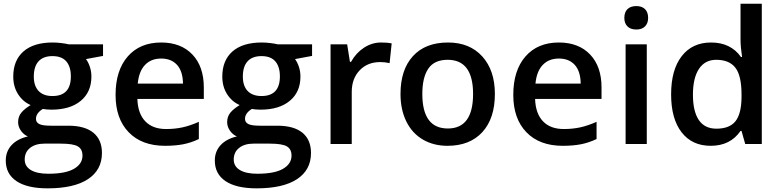

<svg xmlns="http://www.w3.org/2000/svg" viewBox="-20 -780 4228 1040"><path d="M538.1 -540V-477.1L445.8 -460Q458.5 -442.9 466.8 -418Q475.1 -393.1 475.1 -365.2Q475.1 -281.7 417.5 -233.9Q359.9 -186 258.8 -186Q232.9 -186 211.9 -189.9Q174.8 -167 174.8 -136.2Q174.8 -117.7 192.1 -108.4Q209.5 -99.1 255.9 -99.1H350.1Q439.5 -99.1 485.8 -61Q532.2 -22.9 532.2 48.8Q532.2 140.6 456.5 190.4Q380.9 240.2 237.8 240.2Q127.4 240.2 69.3 201.2Q11.2 162.1 11.2 89.8Q11.2 40 42.7 6.1Q74.2 -27.8 130.9 -41Q107.9 -50.8 93 -72.5Q78.1 -94.2 78.1 -118.2Q78.1 -148.4 95.2 -169.4Q112.3 -190.4 146 -210.9Q104 -229 77.9 -269.8Q51.8 -310.5 51.8 -365.2Q51.8 -453.1 107.2 -501.5Q162.6 -549.8 265.1 -549.8Q288.1 -549.8 313.2 -546.6Q338.4 -543.5 351.1 -540ZM113.8 84Q113.8 121.1 147.2 141.1Q180.7 161.1 241.2 161.1Q335 161.1 380.9 134.3Q426.8 107.4 426.8 63Q426.8 27.8 401.6 12.9Q376.5 -2 308.1 -2H221.2Q171.9 -2 142.8 21.2Q113.8 44.4 113.8 84ZM163.1 -365.2Q163.1 -314.5 189.2 -287.1Q215.3 -259.8 264.2 -259.8Q363.8 -259.8 363.8 -366.2Q363.8 -418.9 339.1 -447.5Q314.5 -476.1 264.2 -476.1Q214.4 -476.1 188.7 -447.8Q163.1 -419.4 163.1 -365.2Z M874 9.8Q748 9.8 677 -63.7Q606 -137.2 606 -266.1Q606 -398.4 671.9 -474.1Q737.8 -549.8 853 -549.8Q960 -549.8 1022 -484.9Q1084 -419.9 1084 -306.2V-244.1H724.1Q726.6 -165.5 766.6 -123.3Q806.6 -81.1 879.4 -81.1Q927.2 -81.1 968.5 -90.1Q1009.8 -99.1 1057.1 -120.1V-26.9Q1015.1 -6.8 972.2 1.5Q929.2 9.8 874 9.8ZM853 -462.9Q798.3 -462.9 765.4 -428.2Q732.4 -393.6 726.1 -327.1H971.2Q970.2 -394 939 -428.5Q907.7 -462.9 853 -462.9Z M1670.4 -540V-477.1L1578.1 -460Q1590.8 -442.9 1599.1 -418Q1607.4 -393.1 1607.4 -365.2Q1607.4 -281.7 1549.8 -233.9Q1492.2 -186 1391.1 -186Q1365.2 -186 1344.2 -189.9Q1307.1 -167 1307.1 -136.2Q1307.1 -117.7 1324.5 -108.4Q1341.8 -99.1 1388.2 -99.1H1482.4Q1571.8 -99.1 1618.2 -61Q1664.6 -22.9 1664.6 48.8Q1664.6 140.6 1588.9 190.4Q1513.2 240.2 1370.1 240.2Q1259.8 240.2 1201.7 201.2Q1143.6 162.1 1143.6 89.8Q1143.6 40 1175 6.1Q1206.5 -27.8 1263.2 -41Q1240.2 -50.8 1225.3 -72.5Q1210.4 -94.2 1210.4 -118.2Q1210.4 -148.4 1227.5 -169.4Q1244.6 -190.4 1278.3 -210.9Q1236.3 -229 1210.2 -269.8Q1184.1 -310.5 1184.1 -365.2Q1184.1 -453.1 1239.5 -501.5Q1294.9 -549.8 1397.5 -549.8Q1420.4 -549.8 1445.6 -546.6Q1470.7 -543.5 1483.4 -540ZM1246.1 84Q1246.1 121.1 1279.5 141.1Q1313 161.1 1373.5 161.1Q1467.3 161.1 1513.2 134.3Q1559.1 107.4 1559.1 63Q1559.1 27.8 1533.9 12.9Q1508.8 -2 1440.4 -2H1353.5Q1304.2 -2 1275.1 21.2Q1246.1 44.4 1246.1 84ZM1295.4 -365.2Q1295.4 -314.5 1321.5 -287.1Q1347.7 -259.8 1396.5 -259.8Q1496.1 -259.8 1496.1 -366.2Q1496.1 -418.9 1471.4 -447.5Q1446.8 -476.1 1396.5 -476.1Q1346.7 -476.1 1321 -447.8Q1295.4 -419.4 1295.4 -365.2Z M2044.4 -549.8Q2079.1 -549.8 2101.6 -544.9L2090.3 -438Q2065.9 -443.8 2039.6 -443.8Q1970.7 -443.8 1928 -398.9Q1885.3 -354 1885.3 -282.2V0H1770.5V-540H1860.4L1875.5 -444.8H1881.3Q1908.2 -493.2 1951.4 -521.5Q1994.6 -549.8 2044.4 -549.8Z M2660.6 -271Q2660.6 -138.7 2592.8 -64.5Q2524.9 9.8 2403.8 9.8Q2328.1 9.8 2270 -24.4Q2211.9 -58.6 2180.7 -122.6Q2149.4 -186.5 2149.4 -271Q2149.4 -402.3 2216.8 -476.1Q2284.2 -549.8 2406.7 -549.8Q2523.9 -549.8 2592.3 -474.4Q2660.6 -398.9 2660.6 -271ZM2267.6 -271Q2267.6 -84 2405.8 -84Q2542.5 -84 2542.5 -271Q2542.5 -456.1 2404.8 -456.1Q2332.5 -456.1 2300 -408.2Q2267.6 -360.4 2267.6 -271Z M3028.3 9.8Q2902.3 9.8 2831.3 -63.7Q2760.3 -137.2 2760.3 -266.1Q2760.3 -398.4 2826.2 -474.1Q2892.1 -549.8 3007.3 -549.8Q3114.3 -549.8 3176.3 -484.9Q3238.3 -419.9 3238.3 -306.2V-244.1H2878.4Q2880.9 -165.5 2920.9 -123.3Q2960.9 -81.1 3033.7 -81.1Q3081.5 -81.1 3122.8 -90.1Q3164.1 -99.1 3211.4 -120.1V-26.9Q3169.4 -6.8 3126.5 1.5Q3083.5 9.8 3028.3 9.8ZM3007.3 -462.9Q2952.6 -462.9 2919.7 -428.2Q2886.7 -393.6 2880.4 -327.1H3125.5Q3124.5 -394 3093.3 -428.5Q3062 -462.9 3007.3 -462.9Z M3483.4 0H3368.7V-540H3483.4ZM3361.8 -683.1Q3361.8 -713.9 3378.7 -730.5Q3395.5 -747.1 3426.8 -747.1Q3457 -747.1 3473.9 -730.5Q3490.7 -713.9 3490.7 -683.1Q3490.7 -653.8 3473.9 -637Q3457 -620.1 3426.8 -620.1Q3395.5 -620.1 3378.7 -637Q3361.8 -653.8 3361.8 -683.1Z M3829.6 9.8Q3728.5 9.8 3671.9 -63.5Q3615.2 -136.7 3615.2 -269Q3615.2 -401.9 3672.6 -475.8Q3730 -549.8 3831.5 -549.8Q3938 -549.8 3993.7 -471.2H3999.5Q3991.2 -529.3 3991.2 -563V-759.8H4106.4V0H4016.6L3996.6 -70.8H3991.2Q3936 9.8 3829.6 9.8ZM3860.4 -83Q3931.2 -83 3963.4 -122.8Q3995.6 -162.6 3996.6 -252V-268.1Q3996.6 -370.1 3963.4 -413.1Q3930.2 -456.1 3859.4 -456.1Q3798.8 -456.1 3766.1 -407Q3733.4 -357.9 3733.4 -267.1Q3733.4 -177.2 3765.1 -130.1Q3796.9 -83 3860.4 -83Z"/></svg>

Font: f1_46894          
Style: Regular
Weight: 600
Foundry: Ascender Corporation
Version: Version 1.10